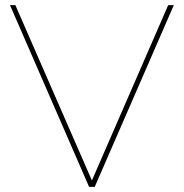

<svg xmlns="http://www.w3.org/2000/svg" viewBox="-20 -730 718 750"><path d="M40 -710 339 -25 637 -710H659L350 0H328L19 -710Z"/></svg>

Font: Raleway Thin Thin
Style: Regular
Weight: 250
Version: Version 4.026